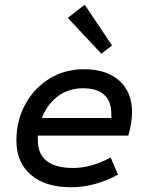

<svg xmlns="http://www.w3.org/2000/svg" viewBox="-20 -775 620 807"><path d="M279 12Q171 12 110 -40Q49 -92 49 -184Q49 -269 86.5 -337Q124 -405 188 -444.5Q252 -484 333 -484Q428 -484 481.5 -436Q535 -388 535 -304Q535 -281 530.5 -254Q526 -227 519 -205H139V-187Q139 -69 287 -69Q364 -69 445 -113L476 -41Q378 12 279 12ZM156 -279H448V-295Q448 -404 328 -404Q269 -404 224 -371Q179 -338 156 -279ZM406 -549 265 -700 336 -755 451 -584Z"/></svg>

Font: Sometype Mono Medium
Style: Italic
Weight: 500
Italic angle: -12°
Monospace: yes
Designer: Ryoichi Tsunekawa
Foundry: Dharma Type
Version: Version 1.000; ttfautohint (v1.8.3)